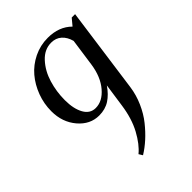

<svg xmlns="http://www.w3.org/2000/svg" viewBox="-218 -556 964 964"><g transform="rotate(-45 264.0 -74.5)"><path d="M50.8 -178.2Q50.8 -231.4 69.3 -281Q87.9 -330.6 119.9 -368.4Q151.9 -406.2 198.7 -429.2Q245.6 -452.1 298.8 -452.1Q378.4 -452.1 426.8 -403.8L456.1 -439H480L417 16.1Q410.2 65.4 389.6 111.8Q369.1 158.2 340.6 193.8Q312 229.5 282 256.6Q252 283.7 220.2 303.2L208 283.2Q246.1 252 278.1 192.9Q310.1 133.8 321.8 51.8L339.8 -73.2Q313.5 -34.7 281.5 -13.9Q249.5 6.8 206.1 6.8Q142.1 6.8 96.4 -46.9Q50.8 -100.6 50.8 -178.2ZM138.2 -169.9Q138.2 -108.4 159.4 -70.3Q180.7 -32.2 220.2 -32.2Q268.6 -32.2 308.1 -78.9Q347.7 -125.5 358.9 -201.2L379.9 -349.1Q370.6 -383.8 348.6 -403.3Q326.7 -422.9 293.9 -422.9Q245.6 -422.9 209 -383.1Q172.4 -343.3 155.3 -286.6Q138.2 -230 138.2 -169.9Z"/></g></svg>

Font: Dihjauti
Style: Bold Italic
Weight: 700
Italic angle: -9°
Designer: T. Christopher White
Version: Version 3.0.0